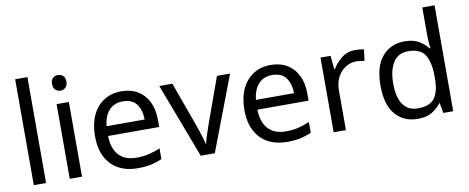

<svg xmlns="http://www.w3.org/2000/svg" viewBox="-66 -1053 3312 1357"><g transform="rotate(-10 1590.0 -375.0)"><path d="M173 0H85V-760H173Z M388 -737Q408 -737 423.5 -723.5Q439 -710 439 -681Q439 -653 423.5 -639Q408 -625 388 -625Q366 -625 351 -639Q336 -653 336 -681Q336 -710 351 -723.5Q366 -737 388 -737ZM431 -536V0H343V-536Z M808 -546Q877 -546 926.5 -516Q976 -486 1002.5 -431.5Q1029 -377 1029 -304V-251H662Q664 -160 708.5 -112.5Q753 -65 833 -65Q884 -65 923.5 -74.5Q963 -84 1005 -102V-25Q964 -7 924 1.5Q884 10 829 10Q753 10 694.5 -21Q636 -52 603.5 -113.5Q571 -175 571 -264Q571 -352 600.5 -415Q630 -478 683.5 -512Q737 -546 808 -546ZM807 -474Q744 -474 707.5 -433.5Q671 -393 664 -321H937Q936 -389 905 -431.5Q874 -474 807 -474Z M1283 0 1080 -536H1174L1288 -220Q1296 -198 1305 -171Q1314 -144 1321 -119.5Q1328 -95 1331 -78H1335Q1339 -95 1346.5 -120Q1354 -145 1363.5 -172Q1373 -199 1380 -220L1494 -536H1588L1384 0Z M1880 -546Q1949 -546 1998.5 -516Q2048 -486 2074.5 -431.5Q2101 -377 2101 -304V-251H1734Q1736 -160 1780.5 -112.5Q1825 -65 1905 -65Q1956 -65 1995.5 -74.5Q2035 -84 2077 -102V-25Q2036 -7 1996 1.5Q1956 10 1901 10Q1825 10 1766.5 -21Q1708 -52 1675.5 -113.5Q1643 -175 1643 -264Q1643 -352 1672.5 -415Q1702 -478 1755.5 -512Q1809 -546 1880 -546ZM1879 -474Q1816 -474 1779.5 -433.5Q1743 -393 1736 -321H2009Q2008 -389 1977 -431.5Q1946 -474 1879 -474Z M2487 -546Q2502 -546 2519.5 -544.5Q2537 -543 2550 -540L2539 -459Q2526 -462 2510.5 -464Q2495 -466 2481 -466Q2440 -466 2404 -443.5Q2368 -421 2346.5 -380.5Q2325 -340 2325 -286V0H2237V-536H2309L2319 -438H2323Q2349 -482 2390 -514Q2431 -546 2487 -546Z M2840 10Q2740 10 2680 -59.5Q2620 -129 2620 -267Q2620 -405 2680.5 -475.5Q2741 -546 2841 -546Q2903 -546 2942.5 -523Q2982 -500 3007 -467H3013Q3012 -480 3009.5 -505.5Q3007 -531 3007 -546V-760H3095V0H3024L3011 -72H3007Q2983 -38 2943 -14Q2903 10 2840 10ZM2854 -63Q2939 -63 2973.5 -109.5Q3008 -156 3008 -250V-266Q3008 -366 2975 -419.5Q2942 -473 2853 -473Q2782 -473 2746.5 -416.5Q2711 -360 2711 -265Q2711 -169 2746.5 -116Q2782 -63 2854 -63Z"/></g></svg>

Font: Noto Sans Carian
Style: Regular
Weight: 400
Designer: Monotype Design Team
Foundry: Monotype Imaging Inc.
Version: Version 2.002; ttfautohint (v1.8.4.7-5d5b)